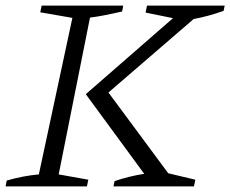

<svg xmlns="http://www.w3.org/2000/svg" viewBox="-27 -667 824 687"><path d="M-7 0 -3 -21Q56 -38 112 -43L232 -603L117 -623L122 -647H414L410 -626Q337 -609 295 -604L183 -43L289 -24L284 0ZM379 0 383 -19Q436 -37 489 -45L280 -330L592 -602L494 -622L499 -647H777L773 -628Q716 -608 666 -599L361 -336L575 -47L672 -24L667 0Z"/></svg>

Font: Piazzolla Light
Style: Italic
Weight: 300
Italic angle: -11.3°
Designer: Juan Pablo del Peral
Foundry: Huerta Tipografica
Version: Version 1.330